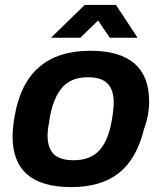

<svg xmlns="http://www.w3.org/2000/svg" viewBox="-20 -743 653 775"><path d="M186 -590.8 321.8 -723.1H448.2L535.2 -590.8H422.9L376 -660.2L304.2 -590.8ZM267.1 12.2Q30.8 12.2 30.8 -191.9Q30.8 -226.6 39.1 -273.9Q84 -538.1 344.2 -538.1Q582 -538.1 582 -333Q582 -277.3 561 -221.2Q531.7 -101.6 460 -44.7Q388.2 12.2 267.1 12.2ZM276.9 -96.2Q342.8 -96.2 379.2 -134Q415.5 -171.9 430.2 -251Q439 -299.3 439 -329.1Q439 -380.4 414.1 -405.8Q389.2 -431.2 335 -431.2Q269.5 -431.2 233.6 -392.6Q197.8 -354 182.1 -274.9Q171.9 -218.8 171.9 -196.8Q171.9 -145.5 197 -120.8Q222.2 -96.2 276.9 -96.2Z"/></svg>

Font: Archivo
Style: Bold Italic
Weight: 700
Italic angle: -10°
Designer: Hector Gatti
Foundry: Omnibus-Type
Version: Version 2.001